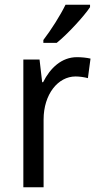

<svg xmlns="http://www.w3.org/2000/svg" viewBox="-20 -786 413 806"><path d="M358 -756V-766H255C233 -721 195 -661 162 -618V-606H218C263 -642 333 -718 358 -756ZM303 -546C239 -546 191 -501 161 -441H157L146 -536H78V0H163V-284C163 -391 224 -465 297 -465C314 -465 334 -462 349 -458L360 -540C343 -544 322 -546 303 -546Z"/></svg>

Font: Noto Sans Ethiopic SemiCondensed
Style: Regular
Weight: 400
Width: 4
Designer: Monotype Design Team
Foundry: Monotype Imaging Inc.
Version: Version 2.102